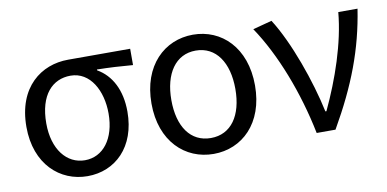

<svg xmlns="http://www.w3.org/2000/svg" viewBox="-60 -724 1823 904"><g transform="rotate(-10 852.0 -272.0)"><path d="M295 13C428 13 532 -85 532 -254C532 -357 492 -432 425 -470V-474C485 -473 535 -470 596 -465V-543H299C171 -543 51 -456 51 -265C51 -86 164 13 295 13ZM296 -63C209 -63 146 -141 146 -265C146 -402 211 -467 297 -467C391 -467 443 -370 443 -261C443 -139 382 -63 296 -63Z M898 13C1034 13 1145 -90 1145 -271C1145 -453 1034 -557 898 -557C762 -557 650 -453 650 -271C650 -90 762 13 898 13ZM898 -63C801 -63 745 -144 745 -271C745 -397 801 -481 898 -481C995 -481 1051 -397 1051 -271C1051 -144 995 -63 898 -63Z M1392 0H1482C1592 -191 1654 -354 1683 -543H1591C1578 -397 1521 -233 1455 -93H1450C1419 -240 1349 -440 1274 -557L1183 -533C1276 -395 1352 -199 1392 0Z"/></g></svg>

Font: Noto Sans JP Regular
Style: Regular
Weight: 400
Designer: Ryoko NISHIZUKA (kana & ideographs); Paul D. Hunt (Latin, Greek & Cyrillic); Wenlong ZHANG (bopomofo); Sandoll Communica
Foundry: Adobe Systems Incorporated
Version: Version 1.004;PS 1.004;hotconv 1.0.82;makeotf.lib2.5.63406